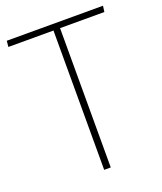

<svg xmlns="http://www.w3.org/2000/svg" viewBox="-135 -816 764 904"><g transform="rotate(-20 246.5 -364.0)"><path d="M230 -698H4L7 -728H489L485 -698H263V0H230Z"/></g></svg>

Font: Murecho ExtraLight
Style: Regular
Weight: 200
Designer: Neil Summerour
Foundry: Positype
Version: Version 1.010; ttfautohint (v1.8.3)